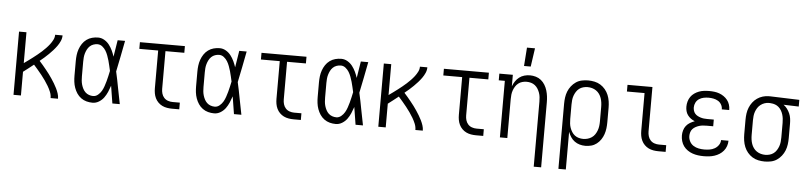

<svg xmlns="http://www.w3.org/2000/svg" viewBox="-51 -1055 6603 1573"><g transform="rotate(5 3250.0 -268.5)"><path d="M71 0V-520H132V-266Q150 -279 168 -292Q186 -305 203.5 -318.5Q221 -332 238.5 -346Q256 -360 272.5 -375Q289 -390 304.5 -406Q320 -422 333.5 -439.5Q347 -457 357.5 -477.5Q368 -498 368 -520H429Q429 -496 419 -473.5Q409 -451 395 -431.5Q381 -412 365 -394Q349 -376 332 -359.5Q315 -343 297 -327Q279 -311 260 -296Q275 -280 289 -263Q303 -246 317 -229Q331 -212 344 -194.5Q357 -177 369 -159Q381 -141 392.5 -122Q404 -103 413.5 -83.5Q423 -64 430 -43Q437 -22 437 0H376Q376 -26 366 -50.5Q356 -75 343 -97Q330 -119 315 -140.5Q300 -162 284 -182Q268 -202 251 -222Q234 -242 217 -261Q196 -244 174.5 -227.5Q153 -211 132 -195V0Z M721 8Q696 8 671.5 1.5Q647 -5 626.5 -20Q606 -35 592 -56Q578 -77 569.5 -101Q561 -125 558 -150Q555 -175 555 -200V-320Q555 -345 558 -370Q561 -395 569.5 -419Q578 -443 592 -464Q606 -485 626.5 -500Q647 -515 671.5 -521.5Q696 -528 721 -528Q748 -528 772 -514Q796 -500 812.5 -478.5Q829 -457 840.5 -432.5Q852 -408 860 -383Q866 -417 871 -451.5Q876 -486 882 -520H943Q930 -456 918 -391.5Q906 -327 892 -264Q907 -198 919 -132Q931 -66 945 0H884Q878 -36 872.5 -72Q867 -108 861 -144Q852 -117 841 -91.5Q830 -66 814 -44Q798 -22 773.5 -7Q749 8 721 8ZM721 -47Q743 -47 761 -62Q779 -77 790 -96Q801 -115 808 -136Q815 -157 821 -178Q827 -199 831.5 -220.5Q836 -242 841 -264Q836 -285 831.5 -306Q827 -327 821 -347.5Q815 -368 807.5 -388.5Q800 -409 789 -427Q778 -445 760.5 -459Q743 -473 721 -473Q704 -473 687 -467Q670 -461 657.5 -449Q645 -437 637 -421.5Q629 -406 624 -389Q619 -372 617.5 -354.5Q616 -337 616 -320V-200Q616 -183 617.5 -165.5Q619 -148 624 -131Q629 -114 637 -98.5Q645 -83 657.5 -71Q670 -59 687 -53Q704 -47 721 -47Z M1374 0Q1354 0 1333 -3.5Q1312 -7 1293.5 -16Q1275 -25 1260 -40Q1245 -55 1236 -74Q1227 -93 1223.5 -113.5Q1220 -134 1220 -155V-465H1065V-520H1435V-465H1280V-155Q1280 -135 1285.5 -116Q1291 -97 1304 -82.5Q1317 -68 1336 -61.5Q1355 -55 1374 -55H1434V0Z M1721 8Q1696 8 1671.5 1.5Q1647 -5 1626.5 -20Q1606 -35 1592 -56Q1578 -77 1569.5 -101Q1561 -125 1558 -150Q1555 -175 1555 -200V-320Q1555 -345 1558 -370Q1561 -395 1569.5 -419Q1578 -443 1592 -464Q1606 -485 1626.5 -500Q1647 -515 1671.5 -521.5Q1696 -528 1721 -528Q1748 -528 1772 -514Q1796 -500 1812.5 -478.5Q1829 -457 1840.5 -432.5Q1852 -408 1860 -383Q1866 -417 1871 -451.5Q1876 -486 1882 -520H1943Q1930 -456 1918 -391.5Q1906 -327 1892 -264Q1907 -198 1919 -132Q1931 -66 1945 0H1884Q1878 -36 1872.5 -72Q1867 -108 1861 -144Q1852 -117 1841 -91.5Q1830 -66 1814 -44Q1798 -22 1773.5 -7Q1749 8 1721 8ZM1721 -47Q1743 -47 1761 -62Q1779 -77 1790 -96Q1801 -115 1808 -136Q1815 -157 1821 -178Q1827 -199 1831.5 -220.5Q1836 -242 1841 -264Q1836 -285 1831.5 -306Q1827 -327 1821 -347.5Q1815 -368 1807.5 -388.5Q1800 -409 1789 -427Q1778 -445 1760.5 -459Q1743 -473 1721 -473Q1704 -473 1687 -467Q1670 -461 1657.5 -449Q1645 -437 1637 -421.5Q1629 -406 1624 -389Q1619 -372 1617.5 -354.5Q1616 -337 1616 -320V-200Q1616 -183 1617.5 -165.5Q1619 -148 1624 -131Q1629 -114 1637 -98.5Q1645 -83 1657.5 -71Q1670 -59 1687 -53Q1704 -47 1721 -47Z M2374 0Q2354 0 2333 -3.5Q2312 -7 2293.5 -16Q2275 -25 2260 -40Q2245 -55 2236 -74Q2227 -93 2223.5 -113.5Q2220 -134 2220 -155V-465H2065V-520H2435V-465H2280V-155Q2280 -135 2285.5 -116Q2291 -97 2304 -82.5Q2317 -68 2336 -61.5Q2355 -55 2374 -55H2434V0Z M2721 8Q2696 8 2671.5 1.5Q2647 -5 2626.5 -20Q2606 -35 2592 -56Q2578 -77 2569.5 -101Q2561 -125 2558 -150Q2555 -175 2555 -200V-320Q2555 -345 2558 -370Q2561 -395 2569.5 -419Q2578 -443 2592 -464Q2606 -485 2626.5 -500Q2647 -515 2671.5 -521.5Q2696 -528 2721 -528Q2748 -528 2772 -514Q2796 -500 2812.5 -478.5Q2829 -457 2840.5 -432.5Q2852 -408 2860 -383Q2866 -417 2871 -451.5Q2876 -486 2882 -520H2943Q2930 -456 2918 -391.5Q2906 -327 2892 -264Q2907 -198 2919 -132Q2931 -66 2945 0H2884Q2878 -36 2872.5 -72Q2867 -108 2861 -144Q2852 -117 2841 -91.5Q2830 -66 2814 -44Q2798 -22 2773.5 -7Q2749 8 2721 8ZM2721 -47Q2743 -47 2761 -62Q2779 -77 2790 -96Q2801 -115 2808 -136Q2815 -157 2821 -178Q2827 -199 2831.5 -220.5Q2836 -242 2841 -264Q2836 -285 2831.5 -306Q2827 -327 2821 -347.5Q2815 -368 2807.5 -388.5Q2800 -409 2789 -427Q2778 -445 2760.5 -459Q2743 -473 2721 -473Q2704 -473 2687 -467Q2670 -461 2657.5 -449Q2645 -437 2637 -421.5Q2629 -406 2624 -389Q2619 -372 2617.5 -354.5Q2616 -337 2616 -320V-200Q2616 -183 2617.5 -165.5Q2619 -148 2624 -131Q2629 -114 2637 -98.5Q2645 -83 2657.5 -71Q2670 -59 2687 -53Q2704 -47 2721 -47Z M3071 0V-520H3132V-266Q3150 -279 3168 -292Q3186 -305 3203.5 -318.5Q3221 -332 3238.5 -346Q3256 -360 3272.5 -375Q3289 -390 3304.5 -406Q3320 -422 3333.5 -439.5Q3347 -457 3357.5 -477.5Q3368 -498 3368 -520H3429Q3429 -496 3419 -473.5Q3409 -451 3395 -431.5Q3381 -412 3365 -394Q3349 -376 3332 -359.5Q3315 -343 3297 -327Q3279 -311 3260 -296Q3275 -280 3289 -263Q3303 -246 3317 -229Q3331 -212 3344 -194.5Q3357 -177 3369 -159Q3381 -141 3392.5 -122Q3404 -103 3413.5 -83.5Q3423 -64 3430 -43Q3437 -22 3437 0H3376Q3376 -26 3366 -50.5Q3356 -75 3343 -97Q3330 -119 3315 -140.5Q3300 -162 3284 -182Q3268 -202 3251 -222Q3234 -242 3217 -261Q3196 -244 3174.5 -227.5Q3153 -211 3132 -195V0Z M3874 0Q3854 0 3833 -3.5Q3812 -7 3793.5 -16Q3775 -25 3760 -40Q3745 -55 3736 -74Q3727 -93 3723.5 -113.5Q3720 -134 3720 -155V-465H3565V-520H3935V-465H3780V-155Q3780 -135 3785.5 -116Q3791 -97 3804 -82.5Q3817 -68 3836 -61.5Q3855 -55 3874 -55H3934V0Z M4368 215V-320Q4368 -338 4366 -356.5Q4364 -375 4358 -392Q4352 -409 4342.5 -424.5Q4333 -440 4318.5 -451.5Q4304 -463 4286 -468Q4268 -473 4250 -473Q4232 -473 4214 -468Q4196 -463 4181.5 -451.5Q4167 -440 4157.5 -424.5Q4148 -409 4142 -392Q4136 -375 4134 -356.5Q4132 -338 4132 -320V0H4071V-465H4021V-520H4132V-425Q4140 -447 4153 -466.5Q4166 -486 4184.5 -500.5Q4203 -515 4226 -521.5Q4249 -528 4273 -528Q4297 -528 4321 -521Q4345 -514 4364 -498.5Q4383 -483 4396 -461.5Q4409 -440 4416 -416.5Q4423 -393 4426 -369Q4429 -345 4429 -320V215ZM4217 -600 4228 -752H4294L4272 -600Z M4571 215V-320Q4571 -346 4574.5 -372Q4578 -398 4587.5 -422Q4597 -446 4613.5 -467Q4630 -488 4651.5 -502.5Q4673 -517 4699 -522.5Q4725 -528 4751 -528Q4777 -528 4803.5 -522.5Q4830 -517 4852.5 -503Q4875 -489 4892 -468.5Q4909 -448 4919 -423.5Q4929 -399 4933 -372.5Q4937 -346 4937 -320V-200Q4937 -175 4934 -150Q4931 -125 4923 -101.5Q4915 -78 4901 -57Q4887 -36 4867 -20.5Q4847 -5 4823 1.5Q4799 8 4774 8Q4750 8 4727 1.5Q4704 -5 4685 -19Q4666 -33 4653 -53Q4640 -73 4632 -95V215ZM4751 -47Q4770 -47 4788 -52Q4806 -57 4821.5 -67.5Q4837 -78 4847.5 -93.5Q4858 -109 4864.5 -126.5Q4871 -144 4873.5 -162.5Q4876 -181 4876 -200V-320Q4876 -339 4873.5 -357.5Q4871 -376 4865 -393.5Q4859 -411 4848 -426.5Q4837 -442 4821.5 -452.5Q4806 -463 4788 -468Q4770 -473 4751 -473Q4733 -473 4715 -468Q4697 -463 4682.5 -452Q4668 -441 4658 -425Q4648 -409 4642 -392Q4636 -375 4634 -356.5Q4632 -338 4632 -320V-200Q4632 -182 4634 -163.5Q4636 -145 4642 -128Q4648 -111 4658 -95Q4668 -79 4682.5 -68Q4697 -57 4715 -52Q4733 -47 4751 -47Z M5374 0Q5354 0 5333 -3.5Q5312 -7 5293.5 -16Q5275 -25 5260 -40Q5245 -55 5236 -74Q5227 -93 5223.5 -113.5Q5220 -134 5220 -155V-465H5075V-520H5280V-155Q5280 -135 5285.5 -116Q5291 -97 5304 -82.5Q5317 -68 5336 -61.5Q5355 -55 5374 -55H5434V0Z M5747 8Q5724 8 5701 5Q5678 2 5656 -5.5Q5634 -13 5614.5 -26.5Q5595 -40 5581.5 -58.5Q5568 -77 5561.5 -100Q5555 -123 5555 -146Q5555 -167 5561 -188Q5567 -209 5580 -225.5Q5593 -242 5611.5 -253Q5630 -264 5650 -271Q5632 -278 5617 -289Q5602 -300 5591 -315Q5580 -330 5575.5 -348Q5571 -366 5571 -384Q5571 -406 5577 -427Q5583 -448 5595 -465.5Q5607 -483 5625 -495.5Q5643 -508 5663 -515.5Q5683 -523 5704.5 -525.5Q5726 -528 5747 -528Q5768 -528 5789 -525.5Q5810 -523 5829.5 -516Q5849 -509 5866.5 -497Q5884 -485 5897 -468.5Q5910 -452 5916.5 -431.5Q5923 -411 5923 -390V-387H5862V-389Q5862 -409 5851.5 -427Q5841 -445 5824 -455Q5807 -465 5787 -469Q5767 -473 5747 -473Q5727 -473 5706.5 -469Q5686 -465 5668.5 -453.5Q5651 -442 5641.5 -423Q5632 -404 5632 -383Q5632 -370 5636 -356.5Q5640 -343 5649 -332.5Q5658 -322 5670.5 -315.5Q5683 -309 5696 -305Q5709 -301 5722.5 -299.5Q5736 -298 5750 -298H5804V-243H5750Q5734 -243 5718.5 -241.5Q5703 -240 5688.5 -235.5Q5674 -231 5660 -223.5Q5646 -216 5635.5 -204.5Q5625 -193 5620.5 -177.5Q5616 -162 5616 -147Q5616 -124 5627 -102.5Q5638 -81 5658 -68.5Q5678 -56 5701 -51.5Q5724 -47 5747 -47Q5769 -47 5791 -50.5Q5813 -54 5832.5 -65Q5852 -76 5865 -95Q5878 -114 5878 -136H5939V-135Q5939 -113 5931.5 -91.5Q5924 -70 5909.5 -52.5Q5895 -35 5876 -23Q5857 -11 5835.5 -4Q5814 3 5792 5.5Q5770 8 5747 8Z M6249 8Q6223 8 6196.5 2.5Q6170 -3 6147.5 -17Q6125 -31 6108 -51.5Q6091 -72 6081 -96.5Q6071 -121 6067 -147.5Q6063 -174 6063 -200V-320Q6063 -345 6066.5 -370.5Q6070 -396 6079.5 -419.5Q6089 -443 6104.5 -463.5Q6120 -484 6141 -498.5Q6162 -513 6186.5 -520.5Q6211 -528 6237 -528H6250L6488 -520V-465L6363 -469Q6380 -457 6393 -439.5Q6406 -422 6414.5 -402.5Q6423 -383 6426 -362Q6429 -341 6429 -320V-200Q6429 -174 6425.5 -148Q6422 -122 6412.5 -98Q6403 -74 6386.5 -53Q6370 -32 6348.5 -17.5Q6327 -3 6301 2.5Q6275 8 6249 8ZM6249 -47Q6267 -47 6285 -52Q6303 -57 6317.5 -68Q6332 -79 6342 -95Q6352 -111 6358 -128Q6364 -145 6366 -163.5Q6368 -182 6368 -200V-320Q6368 -337 6366 -354.5Q6364 -372 6359 -388.5Q6354 -405 6345 -420.5Q6336 -436 6323 -447.5Q6310 -459 6293.5 -465Q6277 -471 6260 -472L6250 -473H6241Q6223 -473 6206 -467Q6189 -461 6174.5 -450Q6160 -439 6150 -423.5Q6140 -408 6134 -391Q6128 -374 6126 -356Q6124 -338 6124 -320V-200Q6124 -181 6126.5 -162.5Q6129 -144 6135 -126.5Q6141 -109 6152 -93.5Q6163 -78 6178.5 -67.5Q6194 -57 6212 -52Q6230 -47 6249 -47Z"/></g></svg>

Font: Iosevka Curly Slab Light
Style: Regular
Weight: 300
Monospace: yes
Designer: Belleve Invis
Foundry: Belleve Invis
Version: Version 22.1.2; ttfautohint (v1.8.4)